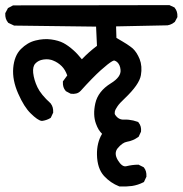

<svg xmlns="http://www.w3.org/2000/svg" viewBox="-24 -582 696 732"><path d="M430.2 128.4Q397.5 115.7 372.6 88.9Q359.4 74.2 352.8 54Q346.2 33.7 345.7 7.8Q345.2 -14.6 350.1 -34.9Q355 -55.2 365.2 -71.8Q361.8 -75.2 358.4 -79.3Q355 -83.5 352.1 -88.1Q349.1 -92.8 346.7 -98.4Q344.2 -104 341.8 -110.4Q329.6 -144 339.4 -188Q349.6 -233.9 398.4 -264.2Q439 -289.1 435.5 -316.4Q434.6 -326.2 431.4 -333Q428.2 -339.8 423.8 -344.2Q419.4 -348.6 412.6 -351.1Q410.2 -352.1 403.6 -348.4Q397 -344.7 385.7 -335.9Q374.5 -327.1 359.9 -314Q345.2 -300.8 325.4 -280.5Q305.7 -260.3 283.7 -235.8V-235.4H283.2Q276.4 -228 266.8 -225.6Q257.3 -223.1 246.6 -224.6L244.6 -225.1L243.7 -225.6L229 -233.4L227.1 -234.4L226.1 -235.8Q214.8 -248.5 215.8 -269V-272L217.8 -274.4L232.4 -294.4Q224.6 -316.4 211.4 -329.6Q204.1 -336.9 195.8 -342.3Q187.5 -347.7 178.7 -351.1Q175.8 -352.5 172.9 -353.3Q169.9 -354 166.7 -354.7Q163.6 -355.5 160.4 -355.7Q157.2 -356 154.1 -356Q150.9 -356 147.7 -355.7Q144.5 -355.5 141.1 -355Q122.1 -352.1 110.8 -339.8Q100.1 -328.6 102.5 -304.2Q105.5 -277.3 118.7 -249.5Q131.8 -221.7 168.9 -188L169.4 -187.5L169.9 -186.5Q179.7 -173.8 178.7 -153.8V-151.9L177.7 -150.4L170.9 -135.7L169.4 -132.8L167 -131.3Q153.8 -123.5 137.2 -121.1H135.7H134.3Q119.6 -123.5 93.3 -149.4Q67.9 -173.8 45.4 -225.1Q22.5 -276.9 26.4 -322.8Q28.3 -345.7 35.6 -364Q43 -382.3 55.7 -395Q67.9 -407.2 81.8 -415.5Q95.7 -423.8 111.8 -427.7Q143.1 -435.5 171.4 -431.6Q185.1 -429.7 196.8 -426.3Q208.5 -422.9 217.8 -418Q227.1 -413.1 236.6 -406.2Q246.1 -399.4 255.9 -390.6Q264.2 -383.3 272.2 -374.5Q280.3 -365.7 288.1 -356Q314 -383.3 345.7 -407.2L342.3 -480.5L32.2 -484.4H29.8L27.8 -485.4L9.3 -494.1L7.3 -495.1L6.3 -496.6Q-4.9 -510.3 -3.9 -529.8V-532.2L-2.9 -533.7L4.9 -548.3L6.3 -551.3L9.3 -552.7L23.9 -560.5L25.9 -561.5H28.3L620.1 -562.5H622.1L624 -561.5L638.7 -554.7L641.1 -553.7L642.1 -552.2Q653.3 -538.6 652.3 -519V-516.6L651.4 -515.1L643.6 -500.5L642.6 -498.5L640.6 -497.1Q637.2 -494.1 632.8 -491.7Q628.4 -489.3 624 -487.8Q619.6 -486.3 614.7 -485.4H614.3H613.3L418.5 -481.4L419.9 -437.5Q432.1 -430.2 441.9 -424.6Q451.7 -418.9 459.5 -413.8Q467.3 -408.7 472.9 -404.5Q478.5 -400.4 482.4 -397Q497.6 -382.8 508.3 -356.9Q513.7 -343.3 514.9 -327.6Q516.1 -312 513.2 -295.4Q507.3 -259.8 451.2 -206.5Q442.4 -198.2 435.3 -190.7Q428.2 -183.1 424.1 -177Q419.9 -170.9 417.2 -165.8Q414.6 -160.6 413.8 -156.5Q413.1 -152.3 413.3 -149.4Q413.6 -146.5 415 -144.5Q427.7 -125 448.2 -126Q457.5 -126.5 466.6 -125.5Q475.6 -124.5 484.1 -122.6Q492.7 -120.6 500.5 -117.7L502.9 -116.7L504.4 -114.7Q510.3 -107.4 512.5 -98.9Q514.6 -90.3 513.7 -81.1L513.2 -79.1L512.7 -78.1L505.9 -63.5L504.9 -61L502.9 -59.6Q483.4 -45.4 460 -41.5Q442.9 -38.6 424.8 -17.1Q409.2 2 425.3 28.8Q441.4 55.2 457 51.8Q481.4 45.9 502 45.9H504.4L506.3 46.9L522 54.7L523.9 55.7L525.4 57.6Q535.2 70.3 534.2 90.3V92.3L533.2 93.8L526.4 108.4L524.9 111.8L522 113.3Q502 123.5 479.5 127Q457.5 129.9 433.1 128.9H431.6Z"/></svg>

Font: NaikaiFont
Style: Bold
Weight: 700
Version: Version 1.89